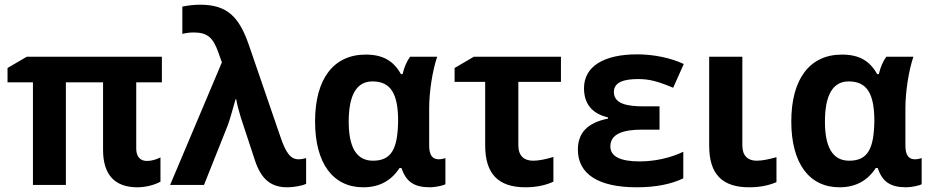

<svg xmlns="http://www.w3.org/2000/svg" viewBox="-20 -786 3957 816"><path d="M564 10C596 10 636 1 662 -14V-117C642 -107 623 -102 604 -102C577 -102 559 -119 559 -155V-436H668V-545H94L12 -497V-436H120V0H260V-436H418V-149C418 -43 468 10 564 10Z M1201 10C1225 10 1265 4 1281 -5V-114C1270 -111 1259 -109 1249 -109C1215 -109 1195 -136 1172 -204L1038 -594C997 -713 947 -766 831 -766C805 -766 780 -763 755 -758V-642C771 -646 787 -648 803 -648C862 -648 885 -626 907 -566L923 -521L703 0H847L947 -251C956 -275 967 -313 981 -364H984C988 -340 995 -315 1003 -288L1064 -103C1090 -25 1131 10 1201 10Z M1524 10C1592 10 1643 -18 1678 -72H1686C1706 -14 1739 10 1808 10C1828 10 1863 3 1873 -3V-114C1864 -111 1854 -109 1844 -109C1818 -109 1804 -127 1804 -167V-326C1804 -397 1818 -486 1838 -545H1723C1709 -526 1698 -501 1691 -471H1684C1652 -528 1607 -554 1534 -554C1398 -554 1319 -451 1319 -270C1319 -92 1395 10 1524 10ZM1565 -103C1492 -103 1462 -165 1462 -269C1462 -383 1496 -440 1563 -440C1642 -440 1672 -386 1672 -271C1670 -155 1645 -103 1565 -103Z M2213 10C2260 10 2300 1 2332 -14V-119C2299 -109 2270 -103 2246 -103C2207 -103 2183 -124 2183 -168V-438H2364V-545H1994L1912 -497V-438H2042V-168C2042 -49 2096 10 2213 10Z M2686 10C2766 10 2832 -3 2884 -28V-141C2828 -114 2760 -100 2699 -100C2616 -100 2574 -121 2574 -164C2574 -219 2633 -235 2708 -235H2783V-334H2715C2645 -334 2589 -345 2589 -395C2589 -438 2634 -450 2692 -450C2739 -450 2774 -441 2841 -413L2886 -514C2831 -540 2758 -555 2688 -555C2545 -555 2462 -503 2462 -411C2462 -345 2496 -303 2564 -287V-282C2475 -264 2436 -220 2436 -150C2436 -45 2525 10 2686 10Z M3164 10C3209 10 3248 2 3280 -12V-118C3248 -109 3219 -103 3196 -103C3159 -103 3135 -123 3135 -168V-545H2994V-167C2994 -48 3047 10 3164 10Z M3548 10C3616 10 3667 -18 3702 -72H3710C3730 -14 3763 10 3832 10C3852 10 3887 3 3897 -3V-114C3888 -111 3878 -109 3868 -109C3842 -109 3828 -127 3828 -167V-326C3828 -397 3842 -486 3862 -545H3747C3733 -526 3722 -501 3715 -471H3708C3676 -528 3631 -554 3558 -554C3422 -554 3343 -451 3343 -270C3343 -92 3419 10 3548 10ZM3589 -103C3516 -103 3486 -165 3486 -269C3486 -383 3520 -440 3587 -440C3666 -440 3696 -386 3696 -271C3694 -155 3669 -103 3589 -103Z"/></svg>

Font: Kathrein 75 Bold
Style: Regular
Weight: 700
Designer: Lazydogs Typefoundry, based on Open Sans by Ascender Corporation
Foundry: Lazydogs Typefoundry
Version: Version 1.003;PS 001.003;hotconv 1.0.88;makeotf.lib2.5.64775